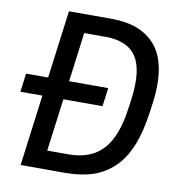

<svg xmlns="http://www.w3.org/2000/svg" viewBox="-86 -859 878 937"><g transform="rotate(10 353.5 -390.0)"><path d="M26.9 -443.8H136.2L180.2 -779.8H390.1Q463.9 -779.8 518.6 -759Q573.2 -738.3 610.1 -695.1Q647 -651.9 660.4 -580.6Q673.8 -509.3 661.1 -413.1L654.8 -367.2Q641.6 -266.6 613 -196Q584.5 -125.5 539.3 -82.3Q494.1 -39.1 435.5 -19.5Q377 0 299.8 0H78.1L124 -352.1H15.1ZM193.8 -91.8H299.8Q409.2 -91.8 469.5 -157Q529.8 -222.2 548.8 -367.2L555.2 -413.1Q573.7 -556.6 530.3 -622.3Q486.8 -688 377.9 -688H272L240.2 -443.8H434.1L421.9 -352.1H228Z"/></g></svg>

Font: Cooper Hewitt
Style: Medium Italic
Weight: 708
Designer: Village Type and Design LLC
Foundry: Cooper Hewitt Smithsonian Design Museum
Version: 1.000